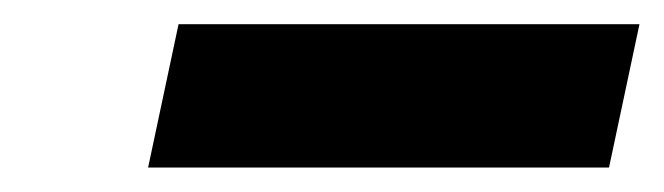

<svg xmlns="http://www.w3.org/2000/svg" viewBox="-20 -388 543 157"><path d="M126 -368.2H502.9L478 -251H101.1Z"/></svg>

Font: Tuffy
Style: BoldItalic
Weight: 700
Italic angle: -12°
Designer: Thatcher Ulrich, Karoly Barta, Michael Everson
Version: Version 001.271